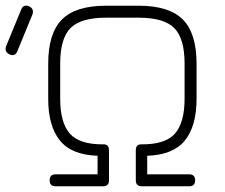

<svg xmlns="http://www.w3.org/2000/svg" viewBox="-89 -653 789 673"><path d="M80 -307V-430Q80 -536 128 -584.5Q176 -633 283 -633H397Q504 -633 552 -584.5Q600 -536 600 -430V-307Q600 -211 559 -160.5Q518 -110 427 -107V-42H574Q595 -42 595 -21Q595 0 574 0H408Q387 0 387 -21V-126Q387 -147 405 -147Q490 -146 524 -184.5Q558 -223 558 -307V-430Q558 -518 522 -554.5Q486 -591 397 -591H283Q194 -591 158 -554.5Q122 -518 122 -430V-307Q122 -223 156 -184.5Q190 -146 275 -147Q293 -147 293 -126V-21Q293 0 272 0H106Q85 0 85 -21Q85 -42 106 -42H253V-107Q162 -110 121 -160.5Q80 -211 80 -307ZM-55 -462Q-74 -471 -68 -490L-15 -619Q-7 -639 13 -631Q31 -622 25 -603L-28 -474Q-36 -454 -55 -462Z"/></svg>

Font: Jura Light
Style: Regular
Weight: 300
Designer: Daniel Johnson, Alexei Vanyashin
Foundry: Daniel Johnson
Version: Version 5.103